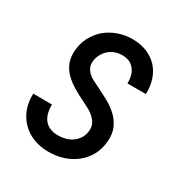

<svg xmlns="http://www.w3.org/2000/svg" viewBox="-134 -640 716 753"><g transform="rotate(30 223.5 -264.0)"><path d="M285.2 -139.2C283.7 -126.5 279.8 -115.7 273.9 -106.4C267.6 -97.2 260.3 -89.4 251.5 -83C242.2 -76.7 232.4 -71.8 221.2 -68.8C210 -65.9 198.7 -64.5 187 -64.5C172.9 -64.5 160.6 -66.9 150.4 -71.8C140.1 -76.2 131.3 -83 125 -91.3C118.7 -99.6 113.8 -109.4 111.3 -120.6C108.4 -131.8 106.9 -144.5 107.4 -157.7L22.5 -158.2C21.5 -133.3 24.9 -110.8 32.2 -90.8C39.6 -70.3 50.8 -52.7 64.9 -38.1C79.1 -23.4 96.2 -11.7 116.2 -3.4C136.2 4.9 158.7 9.3 183.1 9.8C207 10.3 230 7.3 252 0.5C273.9 -6.3 293 -16.6 310.1 -29.8C326.7 -43 340.3 -59.1 351.1 -78.6C361.3 -98.1 367.7 -120.6 369.1 -145.5C370.6 -168 367.2 -187.5 359.9 -203.6C352.5 -219.7 342.3 -234.4 329.1 -246.6C315.9 -258.8 301.3 -270 284.2 -279.3C267.1 -288.6 250 -297.9 232.4 -306.2C223.1 -310.5 214.4 -314.9 205.1 -319.8C195.8 -324.2 188 -329.6 181.2 -335.9C173.8 -342.3 168.5 -349.6 165 -357.9C161.1 -366.2 160.2 -376 161.6 -387.2C163.1 -398.9 167 -409.7 172.4 -418.9C177.7 -428.2 184.1 -436.5 192.4 -443.4C200.2 -449.7 209.5 -455.1 219.7 -458.5C230 -461.9 241.2 -463.4 252.9 -463.4C265.1 -462.9 275.9 -460.4 285.2 -456.1C293.9 -451.2 301.3 -444.8 307.1 -437C312.5 -429.2 316.9 -419.9 319.3 -409.7C321.8 -399.4 322.8 -388.7 322.3 -377.4H405.8C406.7 -400.4 403.8 -421.9 397.5 -441.4C391.1 -460.9 381.3 -478 368.7 -492.2C355.5 -506.3 339.8 -517.1 321.3 -525.4C302.2 -533.2 281.2 -537.6 257.8 -538.1C234.9 -538.6 213.4 -535.2 192.4 -528.3C171.4 -521 152.3 -510.7 136.2 -497.6C120.1 -483.9 106.9 -467.3 96.7 -448.2C86.4 -429.2 80.6 -407.7 79.1 -384.3C77.6 -362.8 80.6 -344.2 87.4 -328.6C94.2 -313 104 -299.3 116.2 -287.6C128.4 -275.9 142.1 -265.6 158.2 -256.3C173.8 -247.1 189.9 -238.3 207 -230C216.3 -225.6 225.6 -220.7 235.8 -215.3C246.1 -210 254.9 -203.6 262.7 -196.3C270.5 -189 276.9 -180.7 281.2 -171.4C285.6 -162.1 286.6 -151.4 285.2 -139.2Z"/></g></svg>

Font: Roboto Condensed
Style: Italic
Weight: 400
Designer: Google
Version: Version 1.000;PS 001.000;hotconv 1.0.88;makeotf.lib2.5.64775